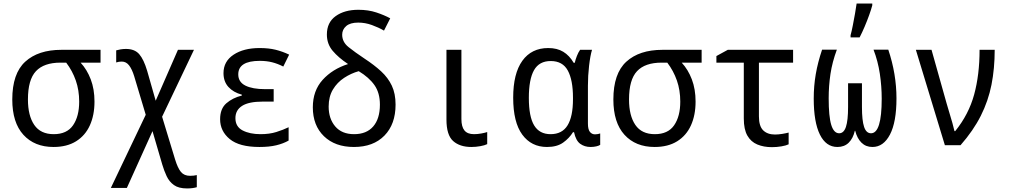

<svg xmlns="http://www.w3.org/2000/svg" viewBox="-20 -816 5670 1079"><path d="M281 10Q174 10 111.5 -58.5Q49 -127 49 -257Q49 -403 122 -469.5Q195 -536 325 -536H545V-464H433Q469 -425 490 -370Q511 -315 511 -245Q511 -169 485 -111.5Q459 -54 407.5 -22Q356 10 281 10ZM282 -62Q356 -62 390.5 -112Q425 -162 425 -245Q425 -309 406 -363.5Q387 -418 352 -464H320Q227 -464 182 -416Q137 -368 137 -257Q137 -166 172.5 -114Q208 -62 282 -62Z M1031 243Q984 243 957.5 224Q931 205 916.5 174Q902 143 892 109L837 -79L693 240H603L799 -171L734 -388Q722 -427 705.5 -448.5Q689 -470 664 -470Q647 -470 633 -465V-533Q643 -536 657.5 -538.5Q672 -541 688 -541Q737 -541 762.5 -511.5Q788 -482 807 -418L855 -250L980 -536H1070L891 -160L964 80Q979 129 997 150.5Q1015 172 1048 172Q1058 172 1068 171Q1078 170 1086 168V236Q1076 239 1062 241Q1048 243 1031 243Z M1438 10Q1325 10 1271 -34.5Q1217 -79 1217 -146Q1217 -205 1252 -235.5Q1287 -266 1339 -279V-284Q1291 -297 1263.5 -327.5Q1236 -358 1236 -405Q1236 -471 1292.5 -508.5Q1349 -546 1439 -546Q1490 -546 1528.5 -536.5Q1567 -527 1605 -509L1572 -442Q1541 -458 1509.5 -466Q1478 -474 1440 -474Q1319 -474 1319 -398Q1319 -355 1359 -335Q1399 -315 1470 -315H1518V-245H1456Q1378 -245 1340.5 -221Q1303 -197 1303 -152Q1303 -104 1343.5 -83Q1384 -62 1444 -62Q1494 -62 1532.5 -74Q1571 -86 1602 -101V-26Q1572 -9 1532.5 0.5Q1493 10 1438 10Z M1969 10Q1863 10 1800.5 -50.5Q1738 -111 1738 -213Q1738 -306 1793 -367Q1848 -428 1936 -456Q1882 -492 1849.5 -530.5Q1817 -569 1817 -622Q1817 -690 1866.5 -725.5Q1916 -761 1994 -761Q2050 -761 2095 -746Q2140 -731 2173 -713L2138 -644Q2107 -662 2069.5 -675.5Q2032 -689 1993 -689Q1948 -689 1925.5 -669.5Q1903 -650 1903 -621Q1903 -580 1938.5 -551.5Q1974 -523 2028 -487Q2083 -451 2122 -415Q2161 -379 2182 -334.5Q2203 -290 2203 -228Q2203 -118 2140.5 -54Q2078 10 1969 10ZM1970 -62Q2040 -62 2077.5 -105.5Q2115 -149 2115 -228Q2115 -294 2084.5 -337.5Q2054 -381 1996 -416Q1953 -404 1914 -378.5Q1875 -353 1851 -313Q1827 -273 1827 -217Q1827 -149 1864 -105.5Q1901 -62 1970 -62Z M2629 10Q2564 10 2526.5 -23.5Q2489 -57 2489 -144V-536H2573V-147Q2573 -104 2590 -83Q2607 -62 2644 -62Q2664 -62 2685.5 -66Q2707 -70 2718 -74V-6Q2704 1 2679 5.5Q2654 10 2629 10Z M3054 10Q2966 10 2915 -59.5Q2864 -129 2864 -267Q2864 -403 2915.5 -474.5Q2967 -546 3061 -546Q3111 -546 3145.5 -525Q3180 -504 3204 -463H3210Q3214 -481 3222 -501.5Q3230 -522 3240 -536H3307Q3297 -503 3290.5 -446.5Q3284 -390 3284 -334V-122Q3284 -89 3295 -75Q3306 -61 3324 -61Q3331 -61 3339.5 -62.5Q3348 -64 3353 -66V-2Q3346 3 3331 6.5Q3316 10 3299 10Q3265 10 3240.5 -8Q3216 -26 3206 -73H3200Q3179 -39 3144.5 -14.5Q3110 10 3054 10ZM3074 -62Q3139 -62 3169.5 -111.5Q3200 -161 3200 -259V-267Q3200 -366 3171 -419.5Q3142 -473 3075 -473Q3010 -473 2981 -421.5Q2952 -370 2952 -266Q2952 -160 2982 -111Q3012 -62 3074 -62Z M3659 10Q3552 10 3489.5 -58.5Q3427 -127 3427 -257Q3427 -403 3500 -469.5Q3573 -536 3703 -536H3923V-464H3811Q3847 -425 3868 -370Q3889 -315 3889 -245Q3889 -169 3863 -111.5Q3837 -54 3785.5 -22Q3734 10 3659 10ZM3660 -62Q3734 -62 3768.5 -112Q3803 -162 3803 -245Q3803 -309 3784 -363.5Q3765 -418 3730 -464H3698Q3605 -464 3560 -416Q3515 -368 3515 -257Q3515 -166 3550.5 -114Q3586 -62 3660 -62Z M4318 11Q4272 11 4236 -4Q4200 -19 4180 -54Q4160 -89 4160 -150V-464H4006V-501L4070 -536H4437V-464H4245V-162Q4245 -107 4269 -83.5Q4293 -60 4335 -60Q4354 -60 4375.5 -63.5Q4397 -67 4412 -71V-5Q4398 2 4371.5 6.5Q4345 11 4318 11Z M4686 10Q4622 10 4587.5 -60Q4553 -130 4553 -262Q4553 -333 4564.5 -399.5Q4576 -466 4600 -537H4683Q4657 -467 4647 -400Q4637 -333 4637 -264Q4637 -161 4651.5 -114Q4666 -67 4696 -67Q4722 -67 4734 -103Q4746 -139 4746 -215V-348H4824V-215Q4824 -139 4836 -103Q4848 -67 4875 -67Q4935 -67 4935 -261Q4935 -331 4924.5 -401.5Q4914 -472 4889 -537H4972Q5018 -400 5018 -263Q5018 -130 4981.5 -60Q4945 10 4883 10Q4846 10 4821.5 -14Q4797 -38 4786 -81H4784Q4774 -38 4749.5 -14Q4725 10 4686 10ZM4760 -618Q4766 -639 4772.5 -672.5Q4779 -706 4785 -739.5Q4791 -773 4794 -796H4882V-786Q4876 -763 4864.5 -731Q4853 -699 4839 -666Q4825 -633 4811 -606H4760Z M5290 0 5127 -536H5215L5300 -234Q5307 -209 5316 -180Q5325 -151 5332.5 -124Q5340 -97 5344 -79H5348Q5424 -173 5454.5 -284.5Q5485 -396 5485 -536H5570Q5570 -431 5552 -340Q5534 -249 5492 -165.5Q5450 -82 5378 0Z"/></svg>

Font: Noto Sans Mono SemiCondensed
Style: Regular
Weight: 400
Width: 4
Designer: Monotype Design Team
Foundry: Monotype Imaging Inc.
Version: Version 2.014